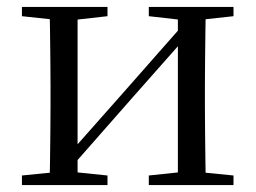

<svg xmlns="http://www.w3.org/2000/svg" viewBox="-20 -536 741 556"><path d="M43.5 0V-27.8L151.7 -38.6H186.3L291.3 -27.8V0ZM410.9 0V-27.8L513.6 -38.6H548L656.2 -27.8V0ZM123.1 0Q124.3 -24.4 124.8 -65.3Q125.3 -106.3 125.8 -150.3Q126.3 -194.3 126.3 -228.5V-288.3Q126.3 -321.7 125.8 -365.7Q125.3 -409.7 124.8 -450.7Q124.3 -491.8 123.1 -516H204.7V0ZM182.1 -46.9 146.9 -65.8H158.3L335.2 -265.6L516 -470.9L549.7 -451H538.4L360.1 -249.4ZM495.1 0V-516H576.4Q575.4 -491.8 574.9 -450.7Q574.4 -409.7 573.9 -365.7Q573.4 -321.7 573.4 -288.3V-228.5Q573.4 -194.3 573.9 -150.3Q574.4 -106.3 574.9 -65.3Q575.4 -24.4 576.4 0ZM43.5 -489.1V-516H291.3V-489.1L187.1 -477.4H152.7ZM410.9 -489.1V-516H656.2V-489.1L548.8 -477.4H514.4Z"/></svg>

Font: Noto Serif SC ExtraLight
Style: Regular
Weight: 200
Designer: Ryoko NISHIZUKA 西塚涼子 (kana & ideographs); Frank Grießhammer (Latin, Greek & Cyrillic); Wenlong ZHANG 张文龙 (bopomofo); San
Foundry: Adobe
Version: Version 2.002-H1;hotconv 1.1.0;makeotfexe 2.6.0